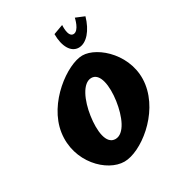

<svg xmlns="http://www.w3.org/2000/svg" viewBox="-254 -1276 1343 1452"><g transform="rotate(-30 417.5 -550.5)"><path d="M621.9 -1116C621.9 -1116 601.3 -1013 551.7 -1013C502.1 -1013 511.2 -1116 511.2 -1116L426.5 -1085C426.1 -978 468 -904 536 -904C604 -904 666.5 -978 696.9 -1085ZM99.7 -413C65 -172 253 15 404.1 15C547.1 15 796.6 -172 831.3 -413C866.1 -654 660.4 -840 527.3 -840C397.5 -840 134.4 -654 99.7 -413ZM353.5 -413C371.2 -536 424.8 -659 501.2 -659C578.2 -659 595.3 -536 577.6 -413C559.9 -290 509.4 -167 430.3 -167C349.1 -167 335.7 -290 353.5 -413Z"/></g></svg>

Font: Blink
Style: WideObl
Weight: 400
Designer: Mew Too
Foundry: Cannot Into Space Fonts
Version: Version 001.000